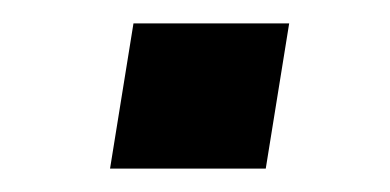

<svg xmlns="http://www.w3.org/2000/svg" viewBox="-20 -356 333 164"><path d="M74 -212 94 -336H227L207 -212Z"/></svg>

Font: Nunito Sans 7pt SemiExpanded Medium
Style: Italic
Weight: 500
Width: 6
Italic angle: -9°
Designer: Vernon Adams
Foundry: Vernon Adams
Version: Version 3.101;gftools[0.9.27]